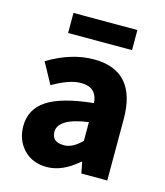

<svg xmlns="http://www.w3.org/2000/svg" viewBox="-106 -766 738 859"><g transform="rotate(15 263.5 -336.5)"><path d="M190 12Q123 12 82.5 -31Q42 -74 42 -138Q42 -217 108.5 -260.5Q175 -304 321 -319Q316 -391 243 -391Q189 -391 112 -346L59 -443Q167 -508 271 -508Q468 -508 468 -284V0H348L338 -51H334Q262 12 190 12ZM240 -102Q279 -102 321 -144V-231Q183 -212 183 -149Q183 -102 240 -102ZM128 -592V-685H424V-592Z"/></g></svg>

Font: Toshiba Sans
Style: Bold
Weight: 700
Designer: Paul D. Hunt
Foundry: Toshiba Corporation
Version: Version 2.020;PS 2.0;hotconv 1.0.86;makeotf.lib2.5.63406